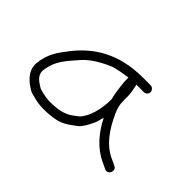

<svg xmlns="http://www.w3.org/2000/svg" viewBox="-64 -507 715 715"><g transform="rotate(45 293.0 -149.5)"><path d="M330 -284C330 -266 331 -251 333 -239C334.8 -225.6 337.7 -198.8 343 -183C343 -130.7 330 -79 303 -52L283 -37C258.9 -19.4 228.5 -13 187 -13C179.7 -13 172 -13.7 164 -15C152.6 -17.9 131.3 -20.4 123 -27C107 -37 86 -49.5 86 -75C92.1 -136.2 125.7 -165.7 158 -204C183 -232.4 223.5 -254.8 260 -270C282.4 -276.4 304.2 -280.3 330 -284ZM370 -286H409C418.5 -286 427 -293.8 427 -303.5C427 -313.1 418.5 -322 409 -322H369C241.1 -322 160.5 -269.5 104 -196C78.5 -162.9 54.8 -131.9 50 -79C47.6 -45.7 66.3 -25.7 84 -10C99 0.5 108.5 10.2 130 14C147.5 19 166.2 23 187 23C208.4 23 227.8 21.6 247 18C281 12 303.3 -7 326 -24C339.4 -34.9 351.1 -58 359 -75C364.9 -85.9 366.6 -99.8 371 -113C397.6 -59.9 435.3 -15.2 488 8L511 19C532.7 28.3 546.2 -5.3 526 -14L503 -25C450 -47.7 416.8 -97.5 392 -152C382.9 -172.2 378 -185.6 378 -211V-231C378 -251.4 373.7 -267.3 370 -286Z"/></g></svg>

Font: CiSf OpenHand
Style: Regular
Weight: 400
Foundry: Cannot Into Space Fonts
Version: Version 0.7892